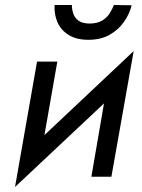

<svg xmlns="http://www.w3.org/2000/svg" viewBox="-20 -706 569 767"><path d="M40 41 69 -83 514 -502 485 -377ZM141 -72 40 41 128 -460H209ZM425 0H345L412 -389L514 -502ZM267 -686Q267 -670 272.5 -652.5Q278 -635 293.5 -623.5Q309 -612 338 -612Q368 -612 387.5 -623.5Q407 -635 418 -652.5Q429 -670 435 -686L506 -685Q497 -649 474.5 -617.5Q452 -586 417 -566.5Q382 -547 333 -547Q285 -547 254 -566.5Q223 -586 209.5 -617.5Q196 -649 198 -686Z"/></svg>

Font: Jost
Style: Italic
Weight: 400
Italic angle: -5°
Version: Version 3.710